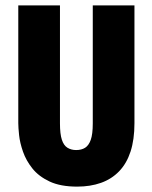

<svg xmlns="http://www.w3.org/2000/svg" viewBox="-20 -680 567 714"><path d="M267 14Q205 14 164.5 -5Q124 -24 100.5 -53.5Q77 -83 65.5 -116Q54 -149 51 -177.5Q48 -206 48 -222V-660H203V-221Q203 -182 210 -160.5Q217 -139 231 -130.5Q245 -122 263 -122Q283 -122 296.5 -130.5Q310 -139 317.5 -160Q325 -181 325 -221V-660H480V-222Q480 -161 465.5 -116.5Q451 -72 423 -43Q395 -14 355.5 0Q316 14 267 14Z"/></svg>

Font: Bricolage Grotesque Condensed ExtraBold
Style: Regular
Weight: 800
Width: 3
Designer: Mathieu Triay
Foundry: Atelier Triay
Version: Version 1.000;gftools[0.9.30]